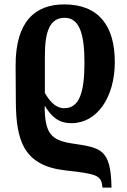

<svg xmlns="http://www.w3.org/2000/svg" viewBox="-20 -568 578 873"><path d="M446 285H487C484 106 437 104 306 84C210 69 184 36 183 -85H185C227 -16 268 -8 306 -8C420 -8 502 -124 502 -286C502 -449 430 -548 272 -548C143 -548 50 -474 51 -268L52 -107C53 71 87 186 279 207C423 223 441 229 446 285ZM272 -76C226 -76 198 -122 184 -145V-313C184 -426 207 -487 274 -487C340 -487 364 -416 364 -285C364 -152 343 -76 272 -76Z"/></svg>

Font: Noto Serif Condensed
Style: Bold
Weight: 700
Width: 3
Designer: Monotype Design Team
Foundry: Monotype Imaging Inc.
Version: Version 2.015